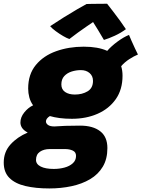

<svg xmlns="http://www.w3.org/2000/svg" viewBox="-86 -784 776 1053"><path d="M184.5 249.5Q109.5 249.5 53.2 236.2Q-3 223 -34.2 192Q-65.5 161 -65.5 107.5Q-65.5 49 -28.2 8Q9 -33 66 -57Q44.5 -68.5 35.2 -82.5Q26 -96.5 26 -112Q26 -141 47 -167.2Q68 -193.5 95.5 -206.5Q81 -226.5 74.8 -250Q68.5 -273.5 68.5 -298.5Q68.5 -376.5 110.5 -427.5Q152.5 -478.5 222 -503.2Q291.5 -528 373 -528Q452 -528 502 -505Q524.5 -531 558.5 -556Q592.5 -581 621.5 -592.5Q626 -581 635 -560.8Q644 -540.5 653.8 -519.5Q663.5 -498.5 670.5 -485Q648.5 -476 623 -459.5Q597.5 -443 578.5 -421Q586 -397.5 586 -369Q586 -293 549 -240.2Q512 -187.5 449.2 -160Q386.5 -132.5 308 -132.5Q271.5 -132.5 241.2 -136.5Q211 -140.5 187.5 -147.5Q166 -134 166 -118Q166 -107 177.2 -98.8Q188.5 -90.5 212 -90.5Q242.5 -92.5 272.5 -93.8Q302.5 -95 353 -95Q424 -95 463.5 -64.2Q503 -33.5 503 28Q503 88 477.8 130.2Q452.5 172.5 408 198.8Q363.5 225 306 237.2Q248.5 249.5 184.5 249.5ZM324.5 -265.5Q365 -265.5 394.5 -283.2Q424 -301 424 -340.5Q424 -367.5 405.2 -383.5Q386.5 -399.5 357.5 -399.5Q332 -399.5 307.2 -391.8Q282.5 -384 266.5 -366.8Q250.5 -349.5 250.5 -321Q250.5 -293.5 271 -279.5Q291.5 -265.5 324.5 -265.5ZM209 142.5Q240 142.5 267.8 135Q295.5 127.5 313.2 111.5Q331 95.5 331 71Q331 50 313 41.8Q295 33.5 270.5 33.5H187Q154.5 33.5 133 48.2Q111.5 63 111.5 93Q111.5 116.5 137.5 129.5Q163.5 142.5 209 142.5ZM501.5 -763.5Q515.5 -745.5 534.8 -720.5Q554 -695.5 572.8 -669.8Q591.5 -644 604.5 -624Q578 -604 543.8 -588.2Q509.5 -572.5 484 -565Q468.5 -592 450.8 -620.8Q433 -649.5 424.5 -663Q411 -654 388.5 -638.5Q366 -623 341 -605Q316 -587 294.5 -570Q280.5 -574.5 260 -586.5Q239.5 -598.5 219.8 -613Q200 -627.5 189 -640.5Q225.5 -665 265.5 -689.8Q305.5 -714.5 338.8 -734Q372 -753.5 388.5 -762Q398 -762.5 420.5 -762.8Q443 -763 466.2 -763.2Q489.5 -763.5 501.5 -763.5Z"/></svg>

Font: Grandstander ExtraBold
Style: Italic
Weight: 800
Italic angle: -15°
Designer: Tyler Finck
Foundry: Etcetera Type Co
Version: Version 1.200; ttfautohint (v1.8.3)